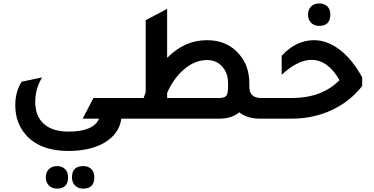

<svg xmlns="http://www.w3.org/2000/svg" viewBox="-20 -697 2197 1128"><path d="M692.9 0Q680.7 91.8 588.9 144Q505.9 189.9 381.8 189.9Q215.8 189.9 131.8 95.2Q69.8 24.4 69.8 -79.1Q69.8 -158.2 106.9 -216.8L227.1 -242.2Q187 -174.3 187 -99.1Q187 -15.1 236.8 29.8Q286.6 75.7 381.8 76.2Q529.8 76.2 562 0H465.8L528.8 -121.1H695.8V0ZM314.9 411.1Q285.2 411.1 267.1 392.6Q249 374 249 344.2Q249 315.4 267.1 297.1Q285.2 278.8 314.9 278.8Q344.7 278.8 362.3 296.4Q379.9 314 379.9 344.2Q379.9 411.1 314.9 411.1ZM469.2 411.1Q439.5 411.1 421.1 393.1Q402.8 375 402.8 344.2Q402.8 279.3 469.2 278.8Q499 278.8 516.6 296.4Q534.2 314 534.2 344.2Q534.2 411.1 469.2 411.1Z M1515.6 -121.1H1606V0H1503.9Q1432.1 0 1385.7 -37.1Q1339.8 0 1271 0H645V-121.1H823.7L835.9 -154.8V-578.1L961.9 -645V-356.9Q1064 -460.9 1195.8 -460.9Q1314.9 -460.9 1384.8 -378.9Q1444.8 -310.1 1444.8 -208V-187Q1444.8 -121.1 1515.6 -121.1ZM1265.6 -121.1Q1298.8 -121.1 1309.3 -134Q1319.8 -147 1319.8 -189V-208Q1319.8 -268.1 1285.4 -306.2Q1251 -344.2 1196.8 -344.2Q1127.9 -344.2 1065.4 -293.2Q1002.9 -242.2 961.9 -151.9V-121.1Z M1855.5 -544.9Q1825.7 -544.9 1807.6 -563Q1789.6 -581.1 1789.6 -611.8Q1789.6 -640.6 1807.6 -658.7Q1825.7 -676.8 1855.5 -676.8Q1885.3 -676.8 1903.1 -659.4Q1920.9 -642.1 1920.9 -611.8Q1920.4 -544.9 1855.5 -544.9ZM1545.9 0V-121.1H1694.8Q1870.6 -121.1 1974.6 -226.1Q1906.7 -345.2 1809.6 -345.2Q1729.5 -345.2 1634.8 -257.8V-369.1Q1718.8 -460.9 1824.7 -460.9Q1902.8 -460.9 1976.8 -404.1Q2050.8 -347.2 2107.9 -242.2V-191.9Q2036.1 -100.1 1928.5 -50Q1820.8 0 1693.8 0Z"/></svg>

Font: Tajawal
Style: Bold
Weight: 700
Designer: Boutros Fonts
Foundry: Created by Boutros International 2017
Version: Version 1.700